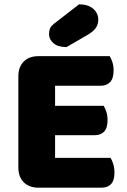

<svg xmlns="http://www.w3.org/2000/svg" viewBox="-20 -866 588 889"><path d="M65 -442H235V-6Q224 -3 203 0Q182 3 158 3Q115 3 90 -22Q65 -47 65 -90ZM235 -161H65V-513Q65 -556 90 -581Q115 -606 158 -606Q182 -606 203 -603Q224 -600 235 -597ZM158 -240V-376H460Q467 -365 472.5 -348Q478 -331 478 -310Q478 -273 462 -256.5Q446 -240 418 -240ZM158 3V-135H492Q499 -124 504.5 -106Q510 -88 510 -67Q510 -30 494 -13.5Q478 3 450 3ZM158 -469V-606H488Q495 -595 500.5 -578Q506 -561 506 -540Q506 -503 490 -486Q474 -469 446 -469ZM230 -756 346 -846Q388 -846 411.5 -825.5Q435 -805 435 -775Q435 -756 425.5 -739.5Q416 -723 388 -706L288 -648Q248 -648 227.5 -666Q207 -684 207 -708Q207 -720 210.5 -731.5Q214 -743 230 -756Z"/></svg>

Font: Baloo Bhaijaan 2 ExtraBold
Style: Regular
Weight: 800
Designer: Sanskriti Dholi, Noopur Datye and Ek Type
Foundry: Ek Type
Version: Version 1.701